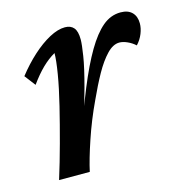

<svg xmlns="http://www.w3.org/2000/svg" viewBox="-74 -498 536 566"><g transform="rotate(-15 194.5 -215.5)"><path d="M315.4 -345.7Q295.9 -345.7 276.9 -325.7Q257.8 -305.7 239.7 -273.4Q221.7 -241.2 203.1 -200.2Q177.7 -146.5 159.2 -91.3Q140.6 -36.1 132.8 0H39.1Q54.7 -49.8 69.3 -104Q84 -158.2 96.7 -210Q109.4 -261.7 116.2 -302.7Q123 -343.8 123 -365.2Q102.5 -353.5 83.5 -335Q64.5 -316.4 44.9 -289.1L19.5 -322.3Q43.9 -353.5 70.8 -377.9Q97.7 -402.3 124 -416.5Q150.4 -430.7 171.9 -430.7Q189.5 -430.7 198.7 -419.9Q208 -409.2 208 -383.8Q208 -369.1 202.6 -335Q197.3 -300.8 181.6 -242.7Q166 -184.6 134.8 -95.7H129.9Q161.1 -179.7 187 -242.7Q212.9 -305.7 237.3 -347.2Q261.7 -388.7 286.6 -409.7Q311.5 -430.7 341.8 -430.7Q364.3 -430.7 376.5 -418.5Q388.7 -406.2 388.7 -384.8Q388.7 -370.1 382.3 -354Q376 -337.9 363.3 -324.2Q352.5 -334 339.4 -339.8Q326.2 -345.7 315.4 -345.7Z"/></g></svg>

Font: Crimson Pro ExtraLight Medium
Style: Italic
Weight: 500
Italic angle: -12°
Version: Version 1.002